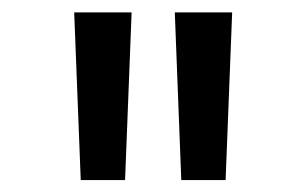

<svg xmlns="http://www.w3.org/2000/svg" viewBox="-20 -748 506 317"><path d="M102.5 -727.5H197.3L186.5 -450.7H113.3ZM268.6 -727.5H363.3L352.5 -450.7H279.3Z"/></svg>

Font: Raveo Variable
Style: Regular
Weight: 400
Designer: Jakub Foglar, Rasmus Andersson (Inter)
Foundry: Jakubfoglar.com
Version: Version 1.000;Glyphs 3.2.3 (3260)